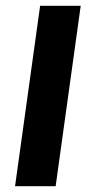

<svg xmlns="http://www.w3.org/2000/svg" viewBox="-20 -480 329 659"><path d="M257 -460 171 159H31.7L117.7 -460Z"/></svg>

Font: Genos Thin
Style: Italic
Weight: 100
Italic angle: -8°
Designer: Robert E. Leuschke
Foundry: Robert E. Leuschke
Version: Version 1.010